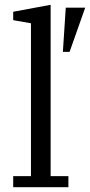

<svg xmlns="http://www.w3.org/2000/svg" viewBox="-20 -780 375 800"><path d="M35 -46H109V-683L35 -696V-731L191 -760V-46H265V0H35ZM254 -748H335L270 -564H242Z"/></svg>

Font: IBM Plex Serif
Style: Regular
Weight: 400
Designer: Mike Abbink, Paul van der Laan, Pieter van Rosmalen
Foundry: Bold Monday
Version: Version 3.001